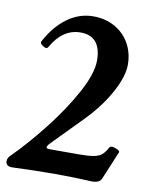

<svg xmlns="http://www.w3.org/2000/svg" viewBox="-77 -710 620 772"><g transform="rotate(10 232.5 -323.5)"><path d="M-1 -16.6Q-1 -29.3 8.8 -39.1Q73.2 -103.5 137.7 -185.8Q202.1 -268.1 244.6 -346.9Q287.1 -425.8 287.1 -478Q287.1 -527.8 265.9 -553Q244.6 -578.1 203.1 -578.1Q129.9 -578.1 85 -498Q82 -492.7 76.7 -492.7Q70.3 -492.7 62 -499Q55.2 -503.9 53.2 -507.6Q51.3 -511.2 53.2 -515.1Q86.9 -579.1 135.7 -615Q184.6 -650.9 242.2 -650.9Q292 -650.9 330.8 -628.9Q369.6 -606.9 390.9 -568.6Q412.1 -530.3 412.1 -482.9Q412.1 -435.5 376 -368.9Q339.8 -302.2 277.8 -238.8L159.7 -118.2Q147.9 -106.4 147.9 -99.6Q147.9 -96.2 152.1 -95.2Q156.2 -94.2 165 -94.2H280.8Q320.8 -94.2 341.8 -98.4Q362.8 -102.5 374 -112.3Q385.3 -122.1 396 -142.1Q398.9 -147.5 406.7 -147.5Q413.1 -147.5 421.9 -144Q440.9 -136.7 438 -129.9L390.1 -15.1Q382.3 3.9 351.1 3.9Q279.8 0 201.7 0Q118.7 0 24.9 3.9Q12.2 3.9 5.6 -1.5Q-1 -6.8 -1 -16.6Z"/></g></svg>

Font: JuniusX
Style: Bold
Weight: 700
Designer: Peter S. Baker
Foundry: Briery Creek Software
Version: Version 1.004